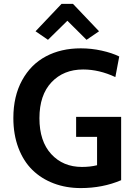

<svg xmlns="http://www.w3.org/2000/svg" viewBox="-20 -959 692 989"><path d="M401.9 -99.1Q445.3 -99.1 480 -107.9V-253.9H372.1V-356.9H604V-30.8Q508.8 9.8 396 9.8Q320.3 9.8 256.6 -14.4Q192.9 -38.6 146.7 -83.7Q100.6 -128.9 74.7 -197.5Q48.8 -266.1 48.8 -351.1Q48.8 -463.4 93.8 -545.4Q138.7 -627.4 216.6 -668.7Q294.4 -710 396 -710Q450.7 -710 503.9 -698.2Q557.1 -686.5 594.2 -668L574.2 -562Q490.7 -601.1 408.2 -601.1Q307.6 -601.1 245.4 -535.4Q183.1 -469.7 183.1 -350.1Q183.1 -231.4 243.9 -165.3Q304.7 -99.1 401.9 -99.1ZM227.1 -753.9 163.1 -797.9 296.9 -939H356L490.2 -797.9L425.8 -753.9L327.1 -852.1Z"/></svg>

Font: LT Hoop SemBd
Style: Regular
Weight: 600
Designer: Daniel Lyons
Foundry: LyonsType
Version: Version 1.000